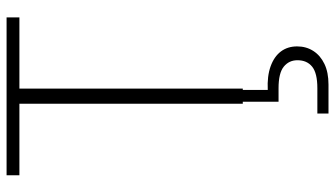

<svg xmlns="http://www.w3.org/2000/svg" viewBox="-232 -508 994 569"><g transform="rotate(-90 264.5 -223.0)"><path d="M242 0V-662H30V-700H498V-662H287V0ZM213 254V221H288Q333 221 352 205.5Q371 190 371 162Q371 137 352 121.5Q333 106 288 106H248V-8H283V74Q324 72 353 82.5Q382 93 397 113Q412 133 412 161Q412 188 398.5 209Q385 230 360 242Q335 254 299 254Z"/></g></svg>

Font: DM Sans 24pt ExtraLight
Style: Regular
Weight: 250
Designer: Colophon Foundry, Jonny Pinhorn
Foundry: Colophon Foundry
Version: Version 4.004;gftools[0.9.30]